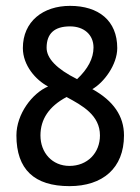

<svg xmlns="http://www.w3.org/2000/svg" viewBox="-20 -627 476 655"><path d="M36 -165C36 -49 97 8 217 8C330 8 403 -53 403 -165C403 -231 367 -283 295 -323C334 -345 380 -406 380 -463C380 -557 316 -607 219 -607C127 -607 58 -554 58 -463C58 -404 102 -354 144 -332C90 -309 36 -238 36 -165ZM243 -357C173 -392 139 -428 139 -464C139 -513 166 -537 219 -537C266 -537 299 -509 299 -465C299 -428 280 -392 243 -357ZM217 -61C158 -61 118 -106 118 -165C118 -220 147 -264 207 -296C261 -267 321 -234 321 -165C321 -105 278 -61 217 -61Z"/></svg>

Font: linja pona
Style: Regular
Weight: 400
Foundry: jan Same & David A Roberts
Version: Version 4.9